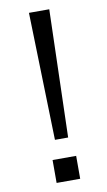

<svg xmlns="http://www.w3.org/2000/svg" viewBox="-86 -795 467 838"><g transform="rotate(-10 147.5 -376.0)"><path d="M105 -752H195L179 -186.5H120.5ZM95 -101.5H199.5V0H95Z"/></g></svg>

Font: Hepta Slab
Style: Regular
Weight: 400
Designer: Michael LaGattuta
Foundry: Michael LaGattuta
Version: Version 1.100